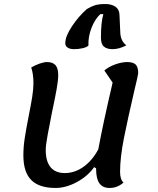

<svg xmlns="http://www.w3.org/2000/svg" viewBox="-20 -908 782 953"><path d="M593 -2Q563 25 524 25Q490 25 473.5 2Q457 -21 457 -70V-73L447 -78Q415 -33 361 -4Q307 25 256 25Q174 25 135 -14.5Q96 -54 96 -137Q96 -178 102.5 -221Q109 -264 123 -335Q134 -390 140 -428Q146 -466 146 -496Q146 -540 135 -573Q155 -585 177 -592.5Q199 -600 213 -600Q242 -600 255.5 -584.5Q269 -569 269 -535Q269 -510 261 -465Q253 -420 237 -345Q226 -290 216.5 -238.5Q207 -187 207 -164Q207 -107 231 -78Q255 -49 302 -49Q351 -49 394.5 -80Q438 -111 468 -167Q491 -293 539 -498L498 -558Q518 -576 551 -588Q584 -600 611 -600Q641 -600 653.5 -587.5Q666 -575 666 -545Q666 -537 647 -459Q615 -322 595.5 -224Q576 -126 576 -55Q576 -17 593 -2ZM503 -888Q533 -888 552.5 -875Q572 -862 573 -835L577 -748Q578 -705 607 -683Q572 -664 538 -664Q511 -664 496 -676.5Q481 -689 481 -721Q481 -797 493 -838H478Q451 -813 434 -769Q417 -725 419 -682Q412 -674 391.5 -669Q371 -664 347 -664Q327 -664 315.5 -672Q304 -680 304 -693Q304 -728 337.5 -778Q371 -828 411 -863Q432 -876 451.5 -882Q471 -888 503 -888Z"/></svg>

Font: Lemonada
Style: Regular
Weight: 400
Designer: Mohamed Gaber (Arabic) Eduardo Tunni (Latin)
Foundry: Kief Type Foundry
Version: Version 3.006